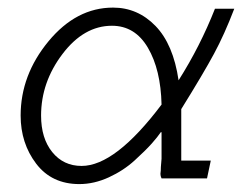

<svg xmlns="http://www.w3.org/2000/svg" viewBox="-20 -460 626 495"><path d="M447.3 -45.9H523.4L513.7 0H396.5Q393.6 -5.9 393.6 -11.7Q393.6 -11.7 394.5 -20.5Q394.5 -29.3 395.5 -38.6Q396.5 -47.9 396.5 -50.8V-119.1H394.5Q386.7 -107.4 371.1 -89.8Q355.5 -72.3 327.1 -46.4Q298.8 -20.5 260.7 -2.9Q222.7 14.6 184.6 14.6Q113.3 14.6 73.2 -38.1Q33.2 -90.8 33.2 -162.1Q33.2 -266.6 105 -353.5Q176.8 -440.4 271.5 -440.4Q335 -440.4 380.9 -393.1Q426.8 -345.7 440.4 -252.9Q496.1 -340.8 534.2 -437.5H584Q558.6 -371.1 531.7 -321.3Q504.9 -271.5 447.3 -178.7ZM396.5 -190.4Q394.5 -280.3 361.3 -336.9Q328.1 -393.6 268.6 -393.6Q196.3 -393.6 141.1 -320.8Q85.9 -248 85.9 -162.1Q85.9 -103.5 114.7 -67.9Q143.6 -32.2 190.4 -32.2Q277.3 -32.2 396.5 -190.4Z"/></svg>

Font: Thabit-Oblique
Style: Oblique
Weight: 500
Designer: Regenerated by Nadim Shaikli
Foundry: MAK Alagha
Version: 0.01